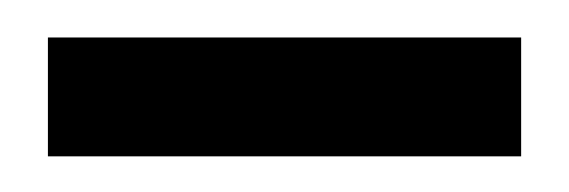

<svg xmlns="http://www.w3.org/2000/svg" viewBox="-20 -668 311 105"><path d="M265 -582.5H6.2V-647.5H265Z"/></svg>

Font: Cambay
Style: Regular
Weight: 400
Version: Version 1.180;PS 001.180;hotconv 1.0.70;makeotf.lib2.5.58329